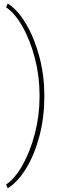

<svg xmlns="http://www.w3.org/2000/svg" viewBox="-20 -812 344 1062"><path d="M22.9 229.5 13.7 208.5Q62 176.8 104.5 101.6Q147 26.4 172.9 -73.2Q198.7 -172.9 198.7 -275.4V-288.1Q198.7 -390.6 172.9 -490.2Q147 -589.8 104.5 -664.8Q62 -739.7 13.7 -771.5L22.9 -792.5Q77.1 -758.3 123.5 -680.7Q169.9 -603 197.5 -499.3Q225.1 -395.5 225.1 -286.1V-276.4Q225.1 -161.6 197.8 -58.3Q170.4 44.9 124.3 119.9Q78.1 194.8 22.9 229.5Z"/></svg>

Font: Heebo Thin
Style: Regular
Weight: 250
Designer: Oded Ezer
Foundry: Meir Sadan
Version: Version 2.001; ttfautohint (v1.5.14-ce02) -l 8 -r 50 -G 200 